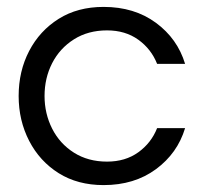

<svg xmlns="http://www.w3.org/2000/svg" viewBox="-20 -528 584 556"><path d="M280 8Q205 8 150 -26.5Q95 -61 64.5 -120Q34 -179 34 -250Q34 -322 64.5 -380.5Q95 -439 150 -473.5Q205 -508 280 -508Q369 -508 431.5 -462Q494 -416 516 -343H435Q418 -386 380.5 -413Q343 -440 290 -440Q235 -440 194 -414Q153 -388 131 -345Q109 -302 109 -250Q109 -199 131 -155.5Q153 -112 194 -86Q235 -60 290 -60Q343 -60 380.5 -87Q418 -114 435 -157H516Q494 -84 431.5 -38Q369 8 280 8Z"/></svg>

Font: Questrial
Style: Regular
Weight: 400
Designer: Joe Prince, Laura Meseguer
Foundry: Joe Prince, Laura Meseguer
Version: Version 2.000; ttfautohint (v1.8.3)